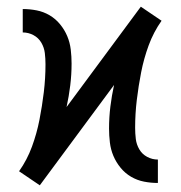

<svg xmlns="http://www.w3.org/2000/svg" viewBox="-20 -547 540 574"><path d="M99 7 68 -14 37 -35Q61 -69 75.5 -108.5Q90 -148 98 -189Q106 -230 111 -271.5Q116 -313 116 -355Q116 -372 114 -388.5Q112 -405 103.5 -419.5Q95 -434 80 -442Q65 -450 48 -450V-520Q69 -520 89.5 -516Q110 -512 128 -501.5Q146 -491 159.5 -474.5Q173 -458 181 -439Q189 -420 191.5 -399Q194 -378 194 -357Q194 -324 190 -291.5Q186 -259 179 -227L401 -527L432 -506L463 -485Q439 -451 424.5 -411.5Q410 -372 402 -331Q394 -290 389 -248.5Q384 -207 384 -165Q384 -148 386 -131.5Q388 -115 396.5 -100.5Q405 -86 420 -78Q435 -70 452 -70V0Q431 0 410.5 -4Q390 -8 372 -18.5Q354 -29 340.5 -45.5Q327 -62 319 -81Q311 -100 308.5 -121Q306 -142 306 -163Q306 -196 310 -228.5Q314 -261 321 -293Z"/></svg>

Font: Iosevka www.saffi
Style: Regular
Weight: 400
Monospace: yes
Designer: Belleve Invis
Foundry: Belleve Invis
Version: Version 22.0.2; ttfautohint (v1.8.3)